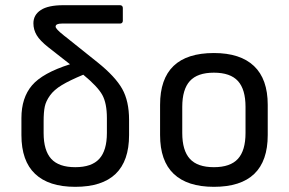

<svg xmlns="http://www.w3.org/2000/svg" viewBox="-20 -703 1106 735"><path d="M268.1 12.2Q166.5 12.2 114.3 -37.4Q62 -86.9 62 -186V-251Q62 -328.6 102.5 -376.2Q143.1 -423.8 248 -457L165 -522Q132.8 -547.4 120.4 -568.4Q107.9 -589.4 107.9 -613.8Q107.9 -646 136.2 -664.6Q164.6 -683.1 222.2 -683.1H439.9Q444.3 -683.1 447.3 -680.2Q450.2 -677.2 450.2 -672.9V-623Q450.2 -618.7 447.3 -615.7Q444.3 -612.8 439.9 -612.8H216.8Q192.9 -612.8 192.9 -601.1Q192.9 -592.3 222.7 -568.8Q224.1 -567.4 225.1 -566.7Q226.1 -565.9 227.5 -564.9Q229 -564 230 -563L354 -463.9Q421.4 -409.7 447.8 -362.8Q474.1 -315.9 474.1 -244.1V-186Q474.1 12.2 268.1 12.2ZM147 -193.8Q147 -127 176 -95Q205.1 -63 268.1 -63Q331.1 -63 360.1 -95Q389.2 -127 389.2 -193.8V-251Q389.2 -307.6 371.6 -339.6Q354 -371.6 298.8 -417Q247.1 -395.5 217 -377.4Q187 -359.4 171.4 -337.6Q155.8 -315.9 151.4 -294.9Q147 -273.9 147 -238.8Z M798.8 12.2Q697.3 12.2 645 -37.4Q592.8 -86.9 592.8 -186V-301.8Q592.8 -500 798.8 -500Q899.9 -500 952.4 -450.2Q1004.9 -400.4 1004.9 -301.8V-186Q1004.9 12.2 798.8 12.2ZM919.9 -193.8V-293.9Q919.9 -360.8 890.9 -392.8Q861.8 -424.8 798.8 -424.8Q735.8 -424.8 706.8 -392.8Q677.7 -360.8 677.7 -293.9V-193.8Q677.7 -127 706.8 -95Q735.8 -63 798.8 -63Q861.8 -63 890.9 -95Q919.9 -127 919.9 -193.8Z"/></svg>

Font: Sofia Sans
Style: Regular
Weight: 400
Designer: Botio Nikoltchev, Ani Petrova
Foundry: lettersoup
Version: Version 4.100